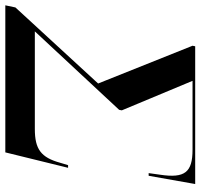

<svg xmlns="http://www.w3.org/2000/svg" viewBox="-94 -718 754 722"><g transform="rotate(90 283.0 -357.0)"><path d="M-58 0H495L553 -236H543L534 -206C514 -134 483 -111 407 -111H40L335 -428L337 -438L226 -704H485C570 -704 593 -675 579 -582L573 -539H583L614 -714H96L94 -704L236 -349L-50 -38Z"/></g></svg>

Font: Noto Serif Display SemiBold
Style: Italic
Weight: 600
Italic angle: -12°
Designer: Monotype Design Team
Foundry: Monotype Imaging Inc.
Version: Version 2.009